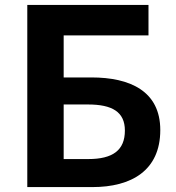

<svg xmlns="http://www.w3.org/2000/svg" viewBox="-20 -761 715 781"><path d="M91 0H356C514 0 632 -67 632 -232C632 -391 508 -446 352 -446H239V-617H584V-741H91ZM239 -114V-336H338C436 -336 488 -306 488 -230C488 -150 439 -114 339 -114Z"/></svg>

Font: Noto Sans JP
Style: Bold
Weight: 700
Designer: Ryoko NISHIZUKA  (kana, bopomofo & ideographs); Paul D. Hunt (Latin, Greek & Cyrillic); Sandoll Communications , Soo-you
Foundry: Adobe
Version: Version 2.002;hotconv 1.0.116;makeotfexe 2.5.65601